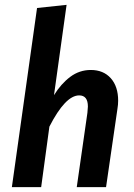

<svg xmlns="http://www.w3.org/2000/svg" viewBox="-20 -773 552 793"><path d="M468 -357Q468 -341 465 -323L418 0H297L341 -307Q343 -327 343 -333Q343 -379 307 -379Q250 -379 184 -250L150 0H29L133 -740L255 -753L203 -380Q232 -427 270 -455.5Q308 -484 355 -484Q407 -484 437.5 -450Q468 -416 468 -357Z"/></svg>

Font: Fira Sans Condensed Medium
Style: Italic
Weight: 500
Width: 3
Italic angle: -8°
Designer: bBox Type GmbH & Carrois Corporate GbR & Edenspiekermann AG
Foundry: bBox Type GmbH & Carrois Corporate GbR & Edenspiekermann AG
Version: Version 4.301